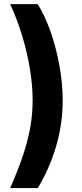

<svg xmlns="http://www.w3.org/2000/svg" viewBox="-20 -791 407 948"><path d="M30.3 137.7Q69.8 47.4 94.2 -26.1Q118.7 -99.6 129.9 -164.8Q141.1 -230 141.1 -294.9Q141.1 -369.6 127.7 -451.2Q114.3 -532.7 89.4 -614.5Q64.5 -696.3 30.3 -770.5H166.5Q202.6 -712.4 230.5 -632.3Q258.3 -552.2 273.9 -464.4Q289.6 -376.5 289.6 -294.9Q289.6 -182.6 258.1 -72.5Q226.6 37.6 166.5 137.7Z"/></svg>

Font: Inter 18pt
Style: Bold
Weight: 700
Designer: Rasmus Andersson
Foundry: rsms
Version: Version 4.001;git-66647c0bb